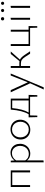

<svg xmlns="http://www.w3.org/2000/svg" viewBox="1542 -2200 947 4071"><g transform="rotate(-90 2015.5 -164.5)"><path d="M438 0H396V-378H127V0H86V-410H438Z M1002 -213Q1002 -152 974.5 -102Q947 -52 899 -24Q851 4 792 4Q701 4 650 -64V283L609 289V-410H644L649 -331Q712 -415 812 -415Q868 -415 911.5 -389Q955 -363 978.5 -317Q1002 -271 1002 -213ZM958 -210Q958 -286 915 -335.5Q872 -385 803 -385Q708 -385 650 -297V-102Q672 -65 707 -46Q742 -27 786 -27Q835 -27 874.5 -50.5Q914 -74 936 -115.5Q958 -157 958 -210Z M1093 -202Q1093 -262 1121 -310.5Q1149 -359 1198.5 -387Q1248 -415 1309 -415Q1367 -415 1413.5 -388.5Q1460 -362 1486.5 -315Q1513 -268 1513 -210Q1513 -149 1485.5 -100Q1458 -51 1409 -23.5Q1360 4 1299 4Q1240 4 1193 -22.5Q1146 -49 1119.5 -96Q1093 -143 1093 -202ZM1470 -206Q1470 -257 1448.5 -297.5Q1427 -338 1389.5 -360.5Q1352 -383 1305 -383Q1256 -383 1218 -360Q1180 -337 1159 -296.5Q1138 -256 1138 -206Q1138 -154 1159.5 -113.5Q1181 -73 1218.5 -50.5Q1256 -28 1304 -28Q1352 -28 1390 -51.5Q1428 -75 1449 -116Q1470 -157 1470 -206Z M2034 153H2002L1998 0H1604L1600 153H1568L1563 -31H1629Q1707 -159 1727 -410H1961V-31H2039ZM1921 -31V-379H1759Q1738 -152 1666 -31Z M2492 -411 2199 289H2154L2285 1L2094 -411H2140L2306 -48L2450 -411Z M2964 0H2912L2848 -100Q2812 -155 2781.5 -175Q2751 -195 2701 -195H2652V0H2611V-410H2652V-228H2713Q2735 -228 2755 -225L2907 -410H2960L2786 -215Q2811 -204 2834.5 -180.5Q2858 -157 2886 -116Z M3496 152H3464L3459 0H3076V-410H3117V-32H3380V-410H3421V-32H3499Z M3632 -407 3674 -414V0H3632ZM3618 -583Q3618 -599 3627.5 -608.5Q3637 -618 3653 -618Q3668 -618 3678 -608.5Q3688 -599 3688 -583Q3688 -568 3678 -558.5Q3668 -549 3653 -549Q3637 -549 3627.5 -558.5Q3618 -568 3618 -583Z M3884 -407 3926 -414V0H3884ZM3795 -583Q3795 -597 3805 -606.5Q3815 -616 3829 -616Q3843 -616 3852.5 -606.5Q3862 -597 3862 -583Q3862 -569 3852.5 -559.5Q3843 -550 3829 -550Q3815 -550 3805 -559.5Q3795 -569 3795 -583ZM3948 -583Q3948 -597 3957.5 -606.5Q3967 -616 3981 -616Q3995 -616 4004.5 -606.5Q4014 -597 4014 -583Q4014 -569 4004.5 -559.5Q3995 -550 3981 -550Q3967 -550 3957.5 -559.5Q3948 -569 3948 -583Z"/></g></svg>

Font: Ysabeau Light
Style: Regular
Weight: 300
Designer: Christian Thalmann (Catharsis Fonts)
Version: Version 0.003